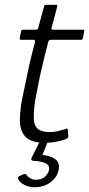

<svg xmlns="http://www.w3.org/2000/svg" viewBox="-20 -596 372 801"><path d="M170 0Q109 0 85.5 -26Q62 -52 63 -99Q64 -142 73.5 -189Q83 -236 94 -286Q101 -321 109 -354Q117 -387 126 -421Q128 -430 120 -430H67Q64 -430 63 -432Q62 -434 62 -437L68 -465Q68 -468 70.5 -470Q73 -472 76 -472H129Q134 -472 136.5 -474Q139 -476 140 -482L164 -570Q166 -576 170 -576H213Q216 -576 218 -574.5Q220 -573 219 -570L196 -483Q194 -477 195 -474.5Q196 -472 201 -472H327Q331 -472 331.5 -470.5Q332 -469 331 -465L326 -437Q326 -435 323.5 -432.5Q321 -430 318 -430H192Q189 -430 185.5 -428Q182 -426 181 -420Q172 -386 163.5 -351Q155 -316 147 -280Q139 -239 130 -194.5Q121 -150 121 -108Q120 -77 135 -61Q150 -45 189 -45Q204 -45 219.5 -48.5Q235 -52 252 -57Q258 -61 259.5 -60Q261 -59 263 -54L265 -28Q267 -21 251 -14Q239 -10 223 -6.5Q207 -3 192 -1.5Q177 0 170 0ZM224 115Q219 142 192 163.5Q165 185 124 185Q100 185 82 175.5Q64 166 56 152Q54 149 55 145Q56 141 60 139L78 131Q87 128 91 134Q96 142 107 148Q118 154 129 154Q153 154 167 141.5Q181 129 184 115Q188 98 177.5 90Q167 82 150.5 78.5Q134 75 119 75Q113 74 111 71Q109 68 113 60L143 0Q146 -5 150 -5.5Q154 -6 156 -6H175Q179 -6 177 1L152 63L148 50Q185 51 208.5 66.5Q232 82 224 115Z"/></svg>

Font: Glory Thin Light
Style: Italic
Weight: 300
Italic angle: -12°
Version: Version 1.011